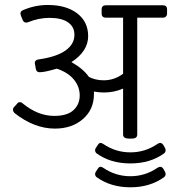

<svg xmlns="http://www.w3.org/2000/svg" viewBox="-20 -571 708 791"><path d="M650.8 -549.3Q668.3 -549.3 668.3 -532.3V-515.3Q668.3 -507.3 663.5 -502.8Q658.7 -498.2 650.8 -498.2H545.4V-17Q545.4 -8.3 539.8 -4.2Q534.3 0 521.2 0H511.3Q487.1 0 487.1 -17V-206.1Q450.3 -189.9 407.5 -189.9Q388.8 -189.9 367 -193.8V-183.5Q367 -119.7 321.6 -80.5Q276.3 -41.2 206.1 -41.2Q120.9 -41.2 39.6 -105.4Q33.3 -113 33.3 -118.5Q33.3 -125.2 38 -130L50.3 -143.5Q54.7 -150.2 61.8 -150.2Q68.2 -150.2 72.9 -145.5Q135.6 -93.5 203.7 -93.5Q256.8 -93.5 282.6 -117.1Q308.4 -140.7 308.4 -178Q308.4 -213.6 284.6 -243Q260.8 -272.3 214.4 -288.1Q212 -287.8 204.9 -285.6Q197.8 -283.4 193.8 -282.6Q161.3 -273.5 142.7 -273.5Q130 -273.5 127.6 -287.4L124.1 -306.8Q123.3 -308.4 123.3 -311.5Q123.3 -323.8 138.7 -326.2Q212.4 -336.5 249.5 -362.7Q286.6 -388.8 286.6 -427.7Q286.6 -460.6 260.2 -479Q233.8 -497.4 183.5 -497.4Q140.3 -497.4 95.9 -479.6Q93.5 -478 87.6 -478Q78.5 -478 73.7 -487.9L65.8 -507.3Q64.2 -513.7 64.2 -515.3Q64.2 -524.4 74.5 -529.1Q124.1 -550.5 176.8 -550.5Q252.9 -550.5 298.1 -515.9Q343.2 -481.2 343.2 -422.1Q343.2 -359.9 274.3 -315.1Q323 -287.8 346.4 -254.1Q373.4 -240.2 407.5 -240.2Q450.7 -240.2 487.1 -267.1V-498.2H416.6Q398.7 -498.2 398.7 -515.3V-532.3Q398.7 -549.3 416.6 -549.3ZM652.8 26.2 659.1 37.3Q662.3 41.6 662.3 48Q662.3 55.9 656 61Q598.9 102.3 517.2 102.3Q435.2 102.3 378.1 61Q371.8 55.9 371.8 48Q371.8 42.4 375 38L382.5 27Q387.6 17.8 394.4 17.8Q398.3 17.8 405.1 21.8Q455.8 56.7 517.2 56.7Q578.3 56.7 629 21.8Q635.8 17.8 639.7 17.8Q646.8 17.8 652.8 26.2ZM652.8 124.1 659.1 135.6Q662.3 139.9 662.3 146.3Q662.3 153.8 656 158.9Q598.1 200.6 517.2 200.6Q436 200.6 378.1 158.9Q371.8 153.8 371.8 146.3Q371.8 140.7 375 136.3L382.5 124.9Q387.6 116.1 394.4 116.1Q398.3 116.1 405.1 120.1Q455.8 155 517.2 155Q578.3 155 629 120.1Q635.8 116.1 639.7 116.1Q647.2 116.1 652.8 124.1Z"/></svg>

Font: Jaldi
Style: Regular
Weight: 400
Designer: Pablo Cosgaya and Nicolas Silva
Foundry: Omnibus-Type
Version: Version 1.001;PS 001.001;hotconv 1.0.70;makeotf.lib2.5.58329